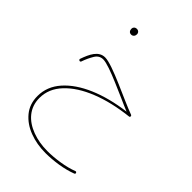

<svg xmlns="http://www.w3.org/2000/svg" viewBox="-261 -766 1162 1162"><g transform="rotate(45 320.0 -185.5)"><path d="M184.1 -626C184.1 -621.6 184.6 -617.7 185.5 -614.3C188 -606 194.8 -598.1 207 -598.1C226.1 -598.1 231.9 -613.3 231.9 -625C231.9 -629.4 230.5 -633.8 228 -637.7C223.6 -644 217.3 -647.5 208.5 -647.5C192.4 -647.5 184.1 -636.2 184.1 -626ZM194.8 -389.6C139.6 -389.6 113.8 -335 93.3 -276.4C92.8 -275.4 92.3 -274.4 92.3 -273.4C92.3 -271 95.2 -266.6 98.6 -265.1C99.6 -264.6 100.6 -264.6 102.1 -264.6C104.5 -264.6 109.4 -266.6 109.9 -270.5C119.1 -297.4 130.4 -321.3 143.1 -342.3C155.3 -362.8 172.9 -373 194.8 -373C222.2 -373 278.8 -352.1 343.3 -324.7C375 -311 406.7 -297.4 438 -283.7C468.8 -269.5 495.6 -258.3 518.1 -249C430.7 -237.8 353 -217.8 285.6 -189C218.3 -160.2 165.5 -124 127.4 -81.1C88.9 -37.6 69.8 11.2 69.8 65.4C69.8 110.8 83 149.4 108.9 180.7C134.8 211.9 168.5 235.4 210.9 251.5C253.4 267.6 298.8 275.4 348.1 275.4C381.8 275.4 418 272.5 456.5 266.6C495.1 260.3 528.8 251.5 558.6 240.2C563 238.8 564.9 236.3 564.9 232.9C564.9 231.9 564.5 231 564 229.5C562.5 225.6 560.5 223.6 557.1 223.6C555.7 223.6 554.2 224.1 552.7 224.6C523.9 235.8 491.2 244.1 453.6 250C416 255.9 380.9 258.8 348.1 258.8C301.3 258.8 257.8 251.5 218.3 236.8C138.7 207 86.4 149.4 86.4 65.4C86.4 12.2 106.4 -35.2 146 -77.1C185.5 -119.1 240.2 -154.3 310.1 -182.1C379.9 -210 459.5 -228.5 549.8 -238.8C554.2 -239.3 556.2 -241.7 556.2 -247.1C556.2 -251 554.2 -253.4 550.8 -254.9C455.1 -289.1 260.7 -389.6 194.8 -389.6Z"/></g></svg>

Font: Mikhak Thin
Style: Regular
Weight: 100
Designer: Amin Abedi
Version: Version 3.2